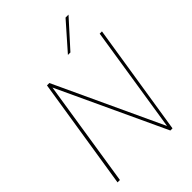

<svg xmlns="http://www.w3.org/2000/svg" viewBox="-261 -1024 1141 1141"><g transform="rotate(-45 309.5 -453.5)"><path d="M37 0 148 -704H168L482 -29L587 -700H606L495 4H477L162 -672L57 0ZM364 -744 511 -911H536L385 -744Z"/></g></svg>

Font: Georama ExtraCondensed Thin Thin
Style: Italic
Weight: 250
Italic angle: -9°
Version: Version 1.001